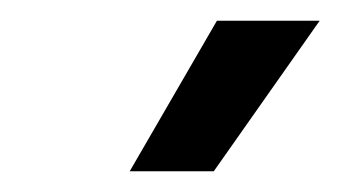

<svg xmlns="http://www.w3.org/2000/svg" viewBox="-20 -746 328 185"><path d="M186 -581 288 -726H189L105 -581Z"/></svg>

Font: Fixel Display 20240404 Medium
Style: Italic
Weight: 500
Italic angle: -10°
Designer: AlfaBravo + MacPaw
Foundry: Kyrylo Tkachov, Marchela Mozhyna, Serhii Makarenko, Maria Weinstein, Zakhar Kryvoshyya
Version: Version 1.211;Glyphs 3.2 (3225)